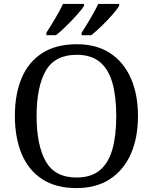

<svg xmlns="http://www.w3.org/2000/svg" viewBox="-20 -951 782 981"><path d="M371 10Q265 10 195 -36Q125 -82 90.5 -165Q56 -248 56 -359Q56 -470 90.5 -552Q125 -634 195.5 -679.5Q266 -725 372 -725Q473 -725 542.5 -679.5Q612 -634 648.5 -551.5Q685 -469 685 -358Q685 -247 648.5 -164.5Q612 -82 542 -36Q472 10 371 10ZM371 -44Q446 -44 490.5 -81.5Q535 -119 554.5 -189Q574 -259 574 -358Q574 -457 554.5 -527Q535 -597 490.5 -634Q446 -671 372 -671Q260 -671 213.5 -589Q167 -507 167 -358Q167 -210 213.5 -127Q260 -44 371 -44ZM397 -784Q418 -816 442 -856.5Q466 -897 482 -931H589V-921Q579 -904 553.5 -875Q528 -846 498.5 -817.5Q469 -789 446 -771H397ZM217 -784Q238 -816 262 -856.5Q286 -897 302 -931H409V-921Q399 -904 373 -875Q347 -846 318 -817.5Q289 -789 266 -771H217Z"/></svg>

Font: Noto Serif Gujarati
Style: Regular
Weight: 400
Designer: Universal Thirst, Indian Type Foundry and the Monotype Design Team
Foundry: Monotype Imaging Inc.
Version: Version 2.102